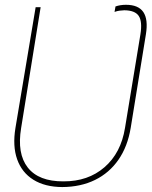

<svg xmlns="http://www.w3.org/2000/svg" viewBox="-20 -757 623 789"><path d="M235.8 11.7Q164.6 11.2 117.2 -18.3Q69.8 -47.9 50.5 -102.3Q31.2 -156.7 43.5 -231.4L126.5 -727.5H147L66.9 -231.4Q49.3 -125.5 94.2 -68.4Q139.2 -11.2 240.7 -11.7Q341.8 -11.2 409.4 -69.8Q477.1 -128.4 493.7 -231.4L557.1 -616.2Q565.4 -668.9 550 -691.7Q534.7 -714.4 490.7 -714.8Q480 -714.4 470.7 -713.1Q461.4 -711.9 450.7 -708L454.6 -730.5Q464.4 -733.9 475.1 -735.6Q485.8 -737.3 497.6 -737.3Q548.8 -737.3 569.1 -707.3Q589.4 -677.2 579.6 -616.2L517.1 -231.4Q504.4 -154.8 466.8 -100.6Q429.2 -46.4 370.6 -17.6Q312 11.2 235.8 11.7Z"/></svg>

Font: Inter 20pt Thin
Style: Italic
Weight: 250
Italic angle: -9.3988°
Version: Version 4.001;git-66647c0bb